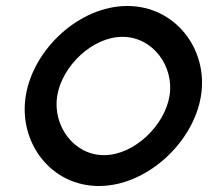

<svg xmlns="http://www.w3.org/2000/svg" viewBox="-20 -610 695 641"><path d="M66 -290C41 -134 150 11 310 11C470 11 626 -134 651 -290C676 -446 565 -590 405 -590C245 -590 91 -446 66 -290ZM171 -290C187 -389 288 -487 389 -487C490 -487 562 -389 546 -290C530 -191 428 -92 327 -92C226 -92 155 -191 171 -290Z"/></svg>

Font: Charger Sport
Style: BdObl
Weight: 700
Designer: Jasper
Foundry: Cannot Into Space Fonts
Version: Version 1.1